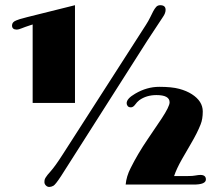

<svg xmlns="http://www.w3.org/2000/svg" viewBox="-20 -720 868 749"><path d="M158.7 -28.3Q164.1 -37.1 176.3 -50.3Q195.8 -72.3 224.1 -116.7L549.3 -623Q559.1 -638.2 565.7 -651.9Q572.3 -665.5 577.6 -675.8Q583 -686 589.1 -692.9Q595.2 -699.7 605 -699.7Q626 -699.7 626 -681.6Q626 -668.9 616.2 -654.8L554.7 -561.5L218.3 -33.2Q196.3 0.5 188 4.9Q179.7 9.3 172.1 9.3Q164.6 9.3 158.9 3.4Q153.3 -2.4 153.3 -9.3Q153.3 -16.1 154.5 -20Q155.8 -23.9 158.7 -28.3ZM45.9 -604.5Q26.9 -604.5 26.9 -620.6Q26.9 -627.4 31 -632.3Q35.2 -637.2 43.5 -640.4Q51.8 -643.6 57.6 -645.5Q77.6 -650.9 86.4 -653.3L272.5 -699.7V-318.4H107.4V-624.5L96.7 -621.1Q84 -617.2 77.9 -614.7Q71.8 -612.3 65.4 -609.9Q52.2 -604.5 45.9 -604.5ZM761.7 -37.6Q783.2 -37.6 783.2 -20Q783.2 0 735.4 0H470.2Q473.1 -32.2 489.7 -64.5Q517.1 -119.6 556.6 -177.7L610.4 -257.3Q641.6 -304.7 641.6 -320.8Q641.6 -349.1 590.3 -349.1Q551.3 -349.1 523.4 -329.1Q514.6 -322.3 507.1 -311.8Q499.5 -301.3 490.7 -301.3Q481.9 -301.3 478 -306.4Q474.1 -311.5 474.1 -317.4Q474.1 -335.4 507.3 -354.5Q552.7 -381.3 601.3 -381.3Q649.9 -381.3 679 -373.5Q708 -365.7 728.5 -352.5Q771 -325.2 771 -285.2Q771 -255.4 762.7 -234.9Q750 -202.1 724.1 -158.2L689.9 -99.1Q668.5 -61.5 659.2 -33.2H710.9Q732.9 -33.2 741.2 -35.2Q754.4 -37.6 761.7 -37.6Z"/></svg>

Font: Limelight
Style: Regular
Weight: 400
Designer: Nicole Fally
Foundry: Nicole Fally
Version: Version 1.002